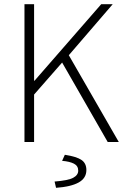

<svg xmlns="http://www.w3.org/2000/svg" viewBox="-20 -679 598 918"><path d="M97 0V-659H143V-293H145L464 -659H519L309 -415L548 0H495L277 -380L143 -227V0ZM248 219 241 189Q306 184 330 171Q354 158 354 137Q354 114 333.5 103.5Q313 93 277 90L290 61Q347 70 370 86Q393 102 393 134Q393 173 356 193.5Q319 214 248 219Z"/></svg>

Font: Source Sans 3 ExtraLight Light
Style: Regular
Weight: 300
Version: Version 3.052;hotconv 1.1.0;makeotfexe 2.6.0